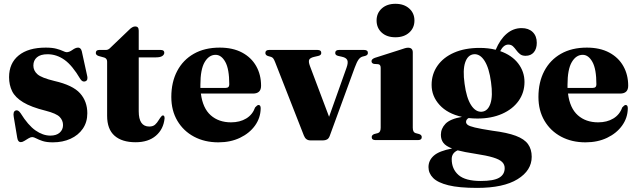

<svg xmlns="http://www.w3.org/2000/svg" viewBox="-20 -718 3262 984"><path d="M238 -23Q269 -23 286 -38.2Q303 -53.5 303 -77Q303 -101 285.8 -118.8Q268.5 -136.5 214 -150.5Q139.5 -169 98.8 -193.8Q58 -218.5 42.2 -250.5Q26.5 -282.5 26.5 -322.5Q26.5 -394 75.8 -434Q125 -474 214.5 -474Q248 -474 269.2 -468.2Q290.5 -462.5 302.8 -456.5Q315 -450.5 322 -450.5Q335 -450.5 351.2 -462.2Q367.5 -474 380.5 -474Q386 -474 391 -470.2Q396 -466.5 399 -456L425.5 -335Q433.5 -307.5 418 -301.5Q403.5 -295.5 392 -312.5Q350.5 -383 310.2 -411.5Q270 -440 223.5 -440Q187.5 -440 169.2 -424.2Q151 -408.5 151 -382Q151 -356 171.8 -337.5Q192.5 -319 259 -303Q353 -281.5 390.2 -240Q427.5 -198.5 427.5 -137.5Q427.5 -92 404.5 -58.5Q381.5 -25 341.5 -6.8Q301.5 11.5 251 11.5Q219 11.5 198.5 4.8Q178 -2 165.5 -8.8Q153 -15.5 145 -15.5Q137 -15.5 126.2 -9Q115.5 -2.5 105 4Q94.5 10.5 86.5 10.5Q72 10.5 68.5 -11L50.5 -118.5Q45.5 -145.5 59.5 -151.5Q72.5 -157 85.5 -138Q124 -76 162 -49.5Q200 -23 238 -23Z M514.5 -423 485.5 -431Q471 -436 471 -446.5Q471 -462 488.5 -462H523.5Q536 -462 548 -475.5L640.5 -564Q658 -582.5 673 -582.5Q691 -582.5 691 -561V-462H803.5Q822 -462 822 -448Q822 -438 811.8 -431Q801.5 -424 779.5 -424H691V-147.5Q691 -69.5 745 -69.5Q764 -69.5 774.8 -79.2Q785.5 -89 793.2 -102.2Q801 -115.5 810.5 -125.5Q824 -129.5 823.5 -111.5Q818 -56 779 -22.5Q740 11 675 11Q605 11 567 -22.5Q529 -56 529 -124.5V-402Q529 -418 514.5 -423Z M1318 -278.5Q1318 -238.5 1276.5 -238.5H1009.5Q1019 -163.5 1060 -127.2Q1101 -91 1164 -91Q1209.5 -91 1242 -110.8Q1274.5 -130.5 1287.5 -167.5Q1298.5 -180 1305 -180Q1316.5 -180 1316 -161.5Q1315 -113.5 1286.8 -74.2Q1258.5 -35 1210 -11.8Q1161.5 11.5 1099 11.5Q1029 11.5 974.5 -17.5Q920 -46.5 889 -99Q858 -151.5 858 -221Q858 -297 888 -354Q918 -411 973.5 -442.5Q1029 -474 1106 -474Q1173 -474 1220.5 -448.8Q1268 -423.5 1293 -379.2Q1318 -335 1318 -278.5ZM1007 -283.5Q1007 -275.5 1007 -267.5H1136.5Q1155 -267.5 1155 -285.5Q1155 -364 1134.8 -400.5Q1114.5 -437 1085 -437Q1051 -437 1029 -399.8Q1007 -362.5 1007 -283.5Z M1636 1.5H1571Q1547 1.5 1537.5 -23L1390 -399.5Q1384.5 -413.5 1380 -419Q1375.5 -424.5 1369 -426.5L1353 -431Q1340 -435.5 1340 -446.5Q1340 -462 1359 -462H1607.5Q1626.5 -462 1626.5 -446.5Q1626.5 -435 1611.5 -431.5L1592 -427Q1569.5 -422 1564.8 -412.2Q1560 -402.5 1568.5 -379.5L1666.5 -119.5L1756 -371Q1765.5 -397.5 1759.8 -410Q1754 -422.5 1733 -427L1713 -431.5Q1698 -435 1698 -446.5Q1698 -462 1717 -462H1846.5Q1865.5 -462 1865.5 -446.5Q1865.5 -435.5 1851.5 -431.5L1838 -428Q1826 -424.5 1817.2 -412.2Q1808.5 -400 1798 -371.5L1669.5 -20.5Q1664.5 -7.5 1655.5 -3Q1646.5 1.5 1636 1.5Z M2006.5 -527Q1962.5 -527 1936.2 -551Q1910 -575 1910 -613Q1910 -650.5 1936.5 -674.5Q1963 -698.5 2006.5 -698.5Q2050.5 -698.5 2077.2 -674.5Q2104 -650.5 2104 -613Q2104 -575 2077.2 -551Q2050.5 -527 2006.5 -527ZM2095.5 -449.5V-63.5Q2095.5 -40 2109.5 -36L2128 -31Q2141.5 -26.5 2141.5 -15.5Q2141.5 0 2122 0H1904.5Q1885 0 1885 -15.5Q1885 -26 1898 -31L1917 -36Q1931 -40.5 1931 -63.5V-370.5Q1931 -387 1918.5 -389L1896.5 -390.5Q1884 -393.5 1884 -404.5Q1884 -415 1901 -421.5L2032.5 -463.5Q2059.5 -473.5 2071 -473.5Q2095.5 -473.5 2095.5 -449.5Z M2504 -48Q2579.5 -38.5 2623.5 -22Q2667.5 -5.5 2686.2 20.8Q2705 47 2705 85.5Q2705 155.5 2632.8 200.2Q2560.5 245 2425 245Q2332.5 245 2278 231.5Q2223.5 218 2199.8 194Q2176 170 2176 138.5Q2176 104 2203.2 79.8Q2230.5 55.5 2297 43Q2265 31 2252.2 14Q2239.5 -3 2239.5 -27Q2239.5 -59 2263.2 -83.8Q2287 -108.5 2347.5 -119Q2273.5 -135.5 2232.8 -180.2Q2192 -225 2192 -283Q2192 -338 2222 -381Q2252 -424 2307.2 -448.2Q2362.5 -472.5 2438.5 -472.5Q2482.5 -472.5 2520.5 -463Q2543 -516.5 2576.8 -545.2Q2610.5 -574 2653.5 -574Q2689 -574 2710 -553.8Q2731 -533.5 2731 -498.5Q2731 -468 2715.8 -450Q2700.5 -432 2673.5 -432Q2655.5 -432 2644.8 -440.8Q2634 -449.5 2626 -460.8Q2618 -472 2608.8 -480.8Q2599.5 -489.5 2585 -489.5Q2561 -489.5 2543.5 -456Q2603.5 -435 2635.8 -392.8Q2668 -350.5 2668 -298Q2668 -243.5 2637.8 -201Q2607.5 -158.5 2553 -134.5Q2498.5 -110.5 2427 -110.5Q2403.5 -110.5 2381.5 -113Q2368.5 -105.5 2368.5 -93Q2368.5 -85 2376.8 -78.2Q2385 -71.5 2413.8 -64.5Q2442.5 -57.5 2504 -48ZM2408 -440Q2377 -436.5 2364 -397.8Q2351 -359 2361 -288.5Q2370.5 -216.5 2394.2 -179.5Q2418 -142.5 2450 -145.5Q2480.5 -148.5 2493.5 -187.2Q2506.5 -226 2496.5 -297Q2487 -369 2463.5 -406Q2440 -443 2408 -440ZM2295 97.5Q2295 148.5 2330 179Q2365 209.5 2444 209.5Q2509.5 209.5 2538 193Q2566.5 176.5 2566.5 143.5Q2566.5 125 2553.2 112Q2540 99 2507.2 89Q2474.5 79 2415.5 70Q2359.5 61.5 2325.5 52.5Q2295 66 2295 97.5Z M3199.5 -278.5Q3199.5 -238.5 3158 -238.5H2891Q2900.5 -163.5 2941.5 -127.2Q2982.5 -91 3045.5 -91Q3091 -91 3123.5 -110.8Q3156 -130.5 3169 -167.5Q3180 -180 3186.5 -180Q3198 -180 3197.5 -161.5Q3196.5 -113.5 3168.2 -74.2Q3140 -35 3091.5 -11.8Q3043 11.5 2980.5 11.5Q2910.5 11.5 2856 -17.5Q2801.5 -46.5 2770.5 -99Q2739.5 -151.5 2739.5 -221Q2739.5 -297 2769.5 -354Q2799.5 -411 2855 -442.5Q2910.5 -474 2987.5 -474Q3054.5 -474 3102 -448.8Q3149.5 -423.5 3174.5 -379.2Q3199.5 -335 3199.5 -278.5ZM2888.5 -283.5Q2888.5 -275.5 2888.5 -267.5H3018Q3036.5 -267.5 3036.5 -285.5Q3036.5 -364 3016.2 -400.5Q2996 -437 2966.5 -437Q2932.5 -437 2910.5 -399.8Q2888.5 -362.5 2888.5 -283.5Z"/></svg>

Font: Fraunces 72pt S000
Style: Bold
Weight: 700
Version: Version 1.000; ttfautohint (v1.8.3)